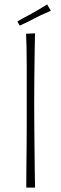

<svg xmlns="http://www.w3.org/2000/svg" viewBox="-20 -854 278 876"><path d="M99 -700 140 -702Q140 -702 139.5 -685Q139 -668 138.5 -638Q138 -608 137.5 -567.5Q137 -527 136.5 -479.5Q136 -432 136 -381Q136 -330 136.5 -276Q137 -222 137.5 -172.5Q138 -123 138.5 -83.5Q139 -44 139.5 -21Q140 2 140 2H100Q100 2 100 -26Q100 -54 100.5 -98.5Q101 -143 101.5 -195Q102 -247 102 -295.5Q102 -344 102 -379Q102 -415 102 -461Q102 -507 102 -554Q102 -601 101 -640Q100 -679 99 -700ZM70 -737 59 -756Q73 -764 91 -774Q109 -784 128 -794Q140 -801 151.5 -807.5Q163 -814 174 -821Q185 -828 195 -834L212 -805Q201 -800 188.5 -794.5Q176 -789 164 -783.5Q152 -778 139 -771Q128 -765 116 -759Q104 -753 92.5 -747.5Q81 -742 70 -737Z"/></svg>

Font: Truculenta Thin
Style: Regular
Weight: 250
Version: Version 1.002